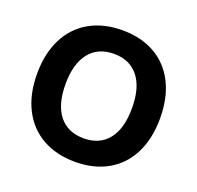

<svg xmlns="http://www.w3.org/2000/svg" viewBox="-127 -850 1022 996"><g transform="rotate(20 384.5 -352.0)"><path d="M724 -352Q724 -240 683 -158Q642 -76 565.5 -32.5Q489 11 386 11Q282 11 205 -32.5Q128 -76 86.5 -158Q45 -240 45 -352Q45 -464 86.5 -546Q128 -628 205 -671.5Q282 -715 386 -715Q489 -715 565.5 -671.5Q642 -628 683 -546Q724 -464 724 -352ZM202 -352Q202 -239 250 -179Q298 -119 386 -119Q473 -119 521 -178.5Q569 -238 569 -352Q569 -465 521 -525Q473 -585 386 -585Q298 -585 250 -524.5Q202 -464 202 -352Z"/></g></svg>

Font: CBA Beacon Sans Extra Bold
Style: Regular
Weight: 800
Designer: Wei Huang
Foundry: Wei Huang
Version: Version 1.002